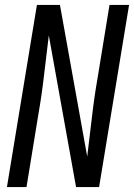

<svg xmlns="http://www.w3.org/2000/svg" viewBox="-20 -755 541 775"><path d="M8 0 129 -735H222L332 -123Q342 -202 351 -281.5Q360 -361 374 -441L422 -735H501L380 0H287L177 -612Q167 -533 158 -453.5Q149 -374 135 -294L87 0Z"/></svg>

Font: Iosevka Term Curly Oblique
Style: Regular
Weight: 400
Italic angle: -9°
Designer: Belleve Invis
Foundry: Belleve Invis
Version: Version 32.3.0